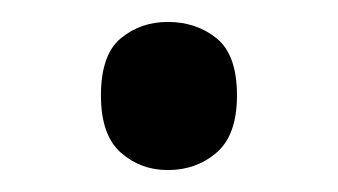

<svg xmlns="http://www.w3.org/2000/svg" viewBox="-20 -440 308 175"><path d="M72 -353Q72 -390 90 -405Q108 -420 133 -420Q159 -420 177.5 -405Q196 -390 196 -353Q196 -317 177.5 -301Q159 -285 133 -285Q108 -285 90 -301Q72 -317 72 -353Z"/></svg>

Font: Noto Naskh Arabic
Style: Regular
Weight: 400
Designer: Monotype Design Team, David Williams, Mohamad Dakak and Nizar Qandah
Foundry: Monotype Imaging Inc.
Version: Version 2.013